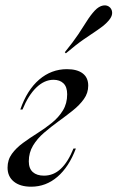

<svg xmlns="http://www.w3.org/2000/svg" viewBox="-20 -683 437 714"><path d="M96 11.3Q54.8 11.3 31.5 -7.7Q8.1 -26.6 8.1 -59.7Q8.1 -88.7 24.2 -110.9Q40.3 -133.1 65.7 -151.6Q91.1 -170.2 119.4 -187.9Q147.6 -205.6 173 -226.2Q198.4 -246.8 214.1 -272.6Q229.8 -298.4 229.8 -332.3Q229.8 -359.7 216.1 -373Q202.4 -386.3 179 -386.3Q145.2 -386.3 115.3 -357.7Q85.5 -329 63.7 -275.8H55.6Q80.6 -348.4 125.8 -387.1Q171 -425.8 229 -425.8Q266.9 -425.8 287.5 -410.1Q308.1 -394.4 308.1 -364.5Q308.1 -337.1 291.9 -314.5Q275.8 -291.9 250.4 -271.8Q225 -251.6 197.2 -231.5Q169.4 -211.3 144 -189.5Q118.5 -167.7 102.8 -141.5Q87.1 -115.3 87.1 -83.1Q87.1 -56.5 102 -43.1Q116.9 -29.8 143.5 -29.8Q179 -29.8 206 -55.2Q233.1 -80.6 253.2 -130.6H262.1Q236.3 -62.1 193.5 -25.4Q150.8 11.3 96 11.3ZM225 -484.7 221 -488.7Q252.4 -527.4 271 -555.2Q289.5 -583.1 302.8 -604.4Q316.1 -625.8 332.3 -643.5Q347.6 -659.7 363.3 -662.5Q379 -665.3 389.5 -654.8Q398.4 -645.2 396.8 -631Q395.2 -616.9 377.4 -599.2Q362.9 -584.7 341.5 -570.6Q320.2 -556.5 291.5 -536.7Q262.9 -516.9 225 -484.7Z"/></svg>

Font: Playfair 144pt SemiCondensed
Style: Italic
Weight: 400
Width: 4
Italic angle: -15.6°
Designer: Claus Eggers Sørensen
Foundry: Claus Eggers Sørensen
Version: Version 2.203